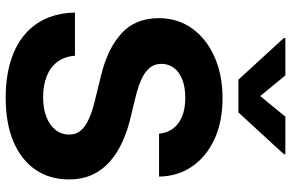

<svg xmlns="http://www.w3.org/2000/svg" viewBox="-191 -803 1004 662"><g transform="rotate(90 311.0 -472.0)"><path d="M316.6 10.4Q228.5 10.4 163.3 -16.6Q98.1 -43.5 61.7 -96.7Q25.3 -149.9 23.2 -228.5H172.1Q174.8 -192.2 193.4 -167.7Q212 -143.2 243.3 -130.9Q274.6 -118.6 314.8 -118.6Q354 -118.6 383 -129.9Q412 -141.2 428 -161.5Q443.9 -181.7 443.9 -208.6Q443.9 -233 429.4 -249.5Q414.9 -265.9 387.4 -277.7Q359.9 -289.6 320.1 -298.8L240.6 -318.4Q148.7 -340.4 95.7 -388.4Q42.6 -436.4 42.6 -517.2Q42.6 -583.2 78.3 -632.7Q114.1 -682.1 176.3 -709.7Q238.6 -737.3 318.2 -737.3Q399.3 -737.3 459.7 -709.5Q520.1 -681.7 554 -632.4Q587.8 -583 588.9 -518.4H440.8Q436.8 -561.2 404.5 -585Q372.3 -608.8 317 -608.8Q279.7 -608.8 253.5 -598.3Q227.3 -587.8 213.8 -569.2Q200.2 -550.7 200.2 -527Q200.2 -501.3 215.8 -484Q231.3 -466.8 257.6 -455.8Q283.8 -444.8 315 -437.3L380.1 -421.5Q427.4 -410.7 467.3 -392.9Q507.2 -375 536.8 -349.2Q566.3 -323.3 582.5 -288.3Q598.6 -253.2 598.6 -207.8Q598.6 -141.3 565.1 -92.2Q531.5 -43.2 468.6 -16.4Q405.6 10.4 316.6 10.4ZM240 -953.9 311.3 -867.2 382.2 -953.9H511.5V-948.6L367.6 -792H254.7L111.1 -948.6V-953.9Z"/></g></svg>

Font: Inter Tight
Style: Regular
Weight: 400
Designer: Rasmus Andersson
Foundry: rsms
Version: Version 3.002